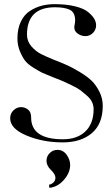

<svg xmlns="http://www.w3.org/2000/svg" viewBox="-20 -683 537 925"><path d="M218 222 216 207Q228 205 237.5 196Q247 187 247 173Q247 157 225.5 136Q204 115 204 92Q204 70 219.5 54.5Q235 39 257 39Q284 39 301 62.5Q318 86 318 112Q318 149 288 183.5Q258 218 218 222ZM243 -663Q300 -663 342 -652.5Q384 -642 404.5 -625Q425 -608 434 -592.5Q443 -577 443 -561Q443 -540 428 -524.5Q413 -509 391 -509Q371 -509 354.5 -521Q338 -533 338 -550Q338 -558 340 -566.5Q342 -575 342 -584Q342 -623 317 -635.5Q292 -648 245 -648Q110 -648 110 -516Q110 -484 131.5 -459.5Q153 -435 178 -422.5Q203 -410 242 -394Q249 -391 253 -390Q288 -376 309.5 -366Q331 -356 366 -335Q401 -314 422 -293.5Q443 -273 459 -241Q475 -209 475 -173Q475 -86 422.5 -41.5Q370 3 282 3Q187 3 108 -30Q29 -63 29 -113Q29 -136 45 -151.5Q61 -167 82 -167Q99 -167 114.5 -155.5Q130 -144 130 -117Q130 -12 283 -12Q352 -12 391.5 -50Q431 -88 431 -157Q431 -175 423.5 -191Q416 -207 399.5 -221.5Q383 -236 369 -247Q355 -258 329.5 -270Q304 -282 291.5 -288Q279 -294 253 -304Q227 -314 223 -316Q195 -327 183.5 -332.5Q172 -338 144 -355Q116 -372 102.5 -388.5Q89 -405 76.5 -434.5Q64 -464 64 -498Q64 -545 80.5 -579Q97 -613 124.5 -630.5Q152 -648 181 -655.5Q210 -663 243 -663Z"/></svg>

Font: kawoszeh
Style: Medium
Weight: 500
Version: Version 000.030